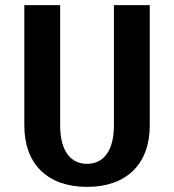

<svg xmlns="http://www.w3.org/2000/svg" viewBox="-20 -720 680 750"><path d="M425 -230C425 -125 380 -80 320 -80C260 -80 215 -125 215 -230V-700H75V-230C75 -80 165 10 320 10C475 10 565 -80 565 -230V-700H425Z"/></svg>

Font: Scada
Style: Bold
Weight: 700
Designer: Jovanny Lemonad
Foundry: Jovanny Lemonad
Version: Version 3.005